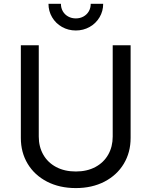

<svg xmlns="http://www.w3.org/2000/svg" viewBox="-20 -962 784 994"><path d="M87.9 -247.6V-727.5H180.7V-254.9Q180.7 -202.6 203.9 -161.6Q227.1 -120.6 270.5 -97.4Q314 -74.2 372.6 -74.2Q430.7 -74.2 473.9 -97.4Q517.1 -120.6 540.3 -161.6Q563.5 -202.6 563.5 -254.9V-727.5H656.2V-247.6Q656.2 -172.9 620.8 -114Q585.4 -55.2 521 -21.7Q456.5 11.7 372.6 11.7Q288.1 11.7 223.4 -21.7Q158.7 -55.2 123.3 -114Q87.9 -172.9 87.9 -247.6ZM231 -942.4H295.4Q295.4 -920.4 305.4 -903.3Q315.4 -886.2 333 -876.5Q350.6 -866.7 372.6 -866.7Q394.5 -866.7 412.1 -876.5Q429.7 -886.2 439.7 -903.3Q449.7 -920.4 449.7 -942.4H514.2Q514.2 -904.3 495.4 -872.6Q476.6 -840.8 444.1 -822.5Q411.6 -804.2 372.6 -804.2Q333.5 -804.2 301 -822.5Q268.6 -840.8 249.8 -872.6Q231 -904.3 231 -942.4Z"/></svg>

Font: Inter RS Variable
Style: Regular
Weight: 400
Designer: Rasmus Andersson (customised by Maria Ramos and Noel Pretorius)
Foundry: rsms
Version: Version 3.001;Glyphs 3.2.3 (3260)